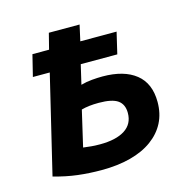

<svg xmlns="http://www.w3.org/2000/svg" viewBox="-88 -637 735 736"><g transform="rotate(-15 280.0 -269.5)"><path d="M228 11Q179 11 133.5 5.5Q88 0 39 -14L132 -402H65L86 -487H152L168 -550H290L276 -487H420L400 -402H255L237 -325Q258 -331 281 -333Q304 -335 323 -335Q408 -335 455 -297.5Q502 -260 502 -186Q502 -140 483.5 -104Q465 -68 429.5 -42Q394 -16 343 -2.5Q292 11 228 11ZM247 -86Q311 -86 346 -108.5Q381 -131 381 -175Q381 -209 358.5 -225Q336 -241 283 -241Q262 -241 245 -239Q228 -237 214 -233L181 -91Q199 -89 212 -87.5Q225 -86 247 -86Z"/></g></svg>

Font: Ubuntu Sans Mono SemiBold
Style: Italic
Weight: 600
Italic angle: -13.5°
Monospace: yes
Designer: Dalton Maag Ltd
Foundry: Dalton Maag Ltd
Version: Version 1.006